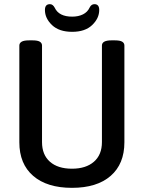

<svg xmlns="http://www.w3.org/2000/svg" viewBox="-20 -896 691 923"><path d="M326 7Q206 7 139.5 -50.5Q73 -108 73 -212V-677Q73 -689 84 -695.5Q95 -702 120 -702H136Q161 -702 171.5 -695.5Q182 -689 182 -677V-213Q182 -152 220 -118.5Q258 -85 326 -85Q393 -85 431.5 -118.5Q470 -152 470 -213V-677Q470 -702 516 -702H532Q557 -702 567.5 -695.5Q578 -689 578 -677V-212Q578 -108 512 -50.5Q446 7 326 7ZM327 -743Q264 -743 230 -775.5Q196 -808 196 -848Q196 -876 220 -876Q234 -876 243 -859Q263 -816 327 -816Q357 -816 379 -827Q401 -838 411 -860Q419 -876 434 -876Q457 -876 457 -848Q457 -808 423 -775.5Q389 -743 327 -743Z"/></svg>

Font: Asap Semi Condensed Medium
Style: Regular
Weight: 500
Width: 4
Designer: Pablo Cosgaya
Foundry: Omnibus-Type
Version: Version 3.001; ttfautohint (v1.8.4.7-5d5b)